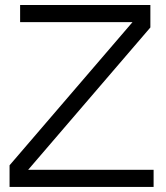

<svg xmlns="http://www.w3.org/2000/svg" viewBox="-20 -735 651 755"><path d="M571.3 -627 90.8 -67.4H584V0H17.6V-85L501 -647.9H59.1V-715.3H571.3Z"/></svg>

Font: AnjaliOldLipi
Style: Regular
Weight: 400
Italic angle: -12°
Designer: Kevin & Siji
Foundry: Kevin & Siji
Version: Version 0.730 2004